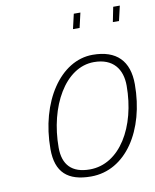

<svg xmlns="http://www.w3.org/2000/svg" viewBox="-81 -760 668 830"><g transform="rotate(-10 253.5 -345.0)"><path d="M487 -633 502 -698H473L460 -633ZM314 -633 329 -698H300L285 -633ZM252 -23C173 -23 135 -64 135 -139C135 -319 222 -477 349 -477C433 -477 471 -425 471 -352C471 -172 384 -23 252 -23ZM349 -509C207 -509 99 -346 99 -139C99 -37 150 8 252 8C405 8 507 -150 507 -352C507 -454 454 -509 349 -509Z"/></g></svg>

Font: RazerF5 Thin
Style: Italic
Weight: 250
Foundry: Razer Inc.
Version: Version 2